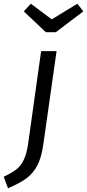

<svg xmlns="http://www.w3.org/2000/svg" viewBox="-87 -801 468 1032"><path d="M-67 149Q-25 129 -1 111Q23 93 39.5 60.5Q56 28 64 -27L134 -526H217L146 -26Q136 46 113.5 88.5Q91 131 55 157.5Q19 184 -44 211ZM361 -740 213 -628H159L41 -740L79 -781L191 -697L329 -781Z"/></svg>

Font: FiraGO Book
Style: Italic
Weight: 350
Italic angle: -8°
Designer: bBox Type GmbH
Foundry: bBox Type GmbH
Version: Version 1.001